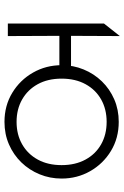

<svg xmlns="http://www.w3.org/2000/svg" viewBox="131 -671 555 857"><g transform="rotate(90 408.5 -242.5)"><path d="M85 0V-429L141 -500L140 -282H312V-230H140L141 0ZM524 15Q451.5 15 394.2 -19.8Q337 -54.5 304 -112.5Q271 -170.5 271 -240Q271 -292 290 -338.2Q309 -384.5 343.2 -419.8Q377.5 -455 423.5 -475Q469.5 -495 524 -495Q596.5 -495 653.8 -460.2Q711 -425.5 744 -367.5Q777 -309.5 777 -240Q777 -188 758 -141.8Q739 -95.5 704.8 -60.2Q670.5 -25 624.5 -5Q578.5 15 524 15ZM524 -39Q580.5 -39 624 -63.8Q667.5 -88.5 692.2 -133.5Q717 -178.5 717 -240Q717 -301.5 692.2 -346.8Q667.5 -392 624 -416.5Q580.5 -441 524 -441Q467.5 -441 424 -416.5Q380.5 -392 355.8 -346.8Q331 -301.5 331 -240Q331 -178.5 355.8 -133.5Q380.5 -88.5 424 -63.8Q467.5 -39 524 -39Z"/></g></svg>

Font: Geologica-Sharp
Style: Regular
Weight: 100
Designer: Sindre Bremnes, Frode Helland
Foundry: Monokrom Skriftforlag AS
Version: Version 1.010;gftools[0.9.28]